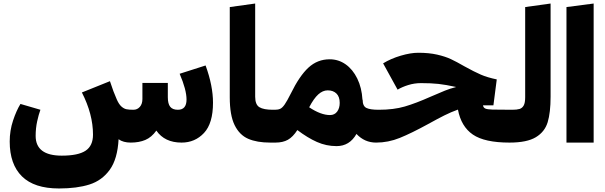

<svg xmlns="http://www.w3.org/2000/svg" viewBox="-20 -808 3429 1088"><path d="M1187 -226Q1187 -109 1136 -54.5Q1085 0 1009 0Q913 0 866 -68Q839 -30 803.5 -15Q768 0 721 0Q678 0 652 -19Q646 93 602 154Q558 215 487 237.5Q416 260 315 260H314Q174 260 104.5 191.5Q35 123 35 -6Q35 -68 54 -125Q73 -182 96 -219L209 -186Q199 -159 190.5 -120Q182 -81 182 -38Q182 74 330 74Q423 74 465 46Q507 18 507 -45Q507 -161 444 -284L603 -348Q623 -286 642 -244Q654 -217 668 -204.5Q682 -192 696.5 -189Q711 -186 736 -186Q758 -186 772.5 -202.5Q787 -219 787 -247V-338H931V-257Q931 -220 944.5 -203Q958 -186 988 -186Q1037 -186 1037 -244Q1037 -299 998 -390L1145 -437Q1187 -322 1187 -226Z M1282 -768 1426 -788V-260Q1426 -215 1450 -200.5Q1474 -186 1526 -186L1531 -82L1511 0Q1436 0 1386.5 -21.5Q1337 -43 1309.5 -99Q1282 -155 1282 -257Z M2131 -82 2111 0Q2046 0 2000 -49Q1961 20 1887 20Q1829 20 1776 -3.5Q1723 -27 1665 -71Q1640 -32 1611.5 -16Q1583 0 1541 0H1511L1491 -78L1526 -186H1538Q1556 -186 1568 -191.5Q1580 -197 1593.5 -216.5Q1607 -236 1628 -278Q1677 -378 1728 -425Q1779 -472 1848 -472Q1898 -472 1938.5 -443.5Q1979 -415 2004.5 -363Q2030 -311 2034 -243H2035Q2035 -207 2056 -196.5Q2077 -186 2126 -186ZM1905 -225Q1905 -260 1886.5 -278Q1868 -296 1837 -296Q1809 -296 1783.5 -273Q1758 -250 1732 -200Q1798 -156 1850 -156Q1876 -156 1890.5 -175.5Q1905 -195 1905 -225Z M2887 -77 2867 0Q2726 0 2659.5 -45.5Q2593 -91 2575 -187Q2536 -173 2498 -154Q2460 -135 2406 -105Q2311 -53 2245.5 -26.5Q2180 0 2111 0L2091 -80L2126 -186Q2211 -186 2274 -204.5Q2337 -223 2420 -260Q2473 -283 2501.5 -294.5Q2530 -306 2565 -315Q2506 -328 2464.5 -332.5Q2423 -337 2366 -337Q2328 -337 2293 -326Q2258 -315 2233 -300L2151 -449Q2195 -476 2251 -492.5Q2307 -509 2350 -509Q2411 -509 2457 -498.5Q2503 -488 2535 -473Q2567 -458 2612 -432Q2668 -401 2705 -385Q2742 -369 2795 -358L2776 -211H2717Q2719 -198 2730 -193Q2741 -188 2770.5 -187Q2800 -186 2882 -186Z M2847 -81 2882 -186Q2909 -186 2924 -190.5Q2939 -195 2947.5 -210Q2956 -225 2956 -257V-768L3100 -788V-260Q3100 -170 3083.5 -115.5Q3067 -61 3016.5 -30.5Q2966 0 2867 0Z M3190 0V-768L3344 -788V0Z"/></svg>

Font: FiraGO Heavy
Style: Regular
Weight: 900
Designer: bBox Type
Foundry: bBox Type GmbH
Version: Version 1.001